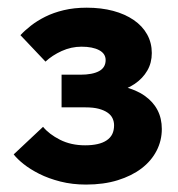

<svg xmlns="http://www.w3.org/2000/svg" viewBox="-20 -485 476 512"><path d="M209.5 7.2Q256.5 7.2 293.9 -4.4Q331.3 -16 357.4 -35.9Q383.5 -55.8 397.5 -82.9Q411.5 -110 411.5 -141Q411.5 -169.3 400 -191.4Q388.5 -213.5 365.8 -229.6Q343 -245.8 308.3 -254.1Q273.5 -262.5 227.2 -262.5L220.5 -231Q257.2 -231 287.6 -238.9Q318 -246.8 339.4 -261.4Q360.8 -276 372.8 -296.8Q384.8 -317.5 384.8 -343.5Q384.8 -370.8 372.3 -393.3Q359.8 -415.8 336.6 -431.6Q313.5 -447.5 281.8 -456Q250 -464.5 211.3 -464.5Q177.8 -464.5 150.1 -457.9Q122.5 -451.3 100.7 -440.4Q79 -429.5 62.5 -416.6Q46 -403.7 34.5 -391.2L101.3 -320.7Q119.3 -337.5 144.6 -349Q170 -360.5 197.3 -360.5Q227 -360.5 244.4 -351.2Q261.7 -342 261.7 -324.8Q261.7 -304.8 244.1 -295.3Q226.5 -285.8 194 -285.8H144.2V-198.7H208.2Q229 -198.7 243.4 -194.9Q257.7 -191 266.9 -184.6Q276 -178.3 280.1 -169.5Q284.2 -160.8 284.2 -151Q284.2 -137.5 279.4 -127.5Q274.5 -117.5 264.5 -110.8Q254.5 -104 240.1 -100.8Q225.8 -97.5 207 -97.5Q169.3 -97.5 140.1 -112.3Q111 -127 94.8 -146.8L16.5 -73.3Q25.7 -61.3 43 -47.5Q60.2 -33.8 84.7 -21.4Q109.3 -9 141 -0.9Q172.8 7.2 209.5 7.2Z"/></svg>

Font: Tilda Sans VF
Style: Regular
Weight: 400
Designer: ParaType Ltd
Foundry: ParaType Ltd
Version: Version 1.010